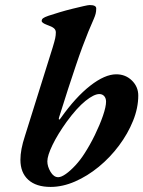

<svg xmlns="http://www.w3.org/2000/svg" viewBox="-20 -727 567 760"><path d="M180.3 12.9Q123.2 12.9 92 -15.3Q60.8 -43.6 60.8 -94.5Q60.8 -114.6 65.2 -137.9Q69.6 -161.2 78.9 -189.3L188.5 -539.1Q196 -563.8 198.5 -575.6Q201 -587.5 201 -598.8Q201 -608.8 193.4 -615.2Q185.9 -621.7 167 -628.1Q145 -636.1 145 -644Q145 -650.6 150.5 -654.8Q156.1 -659.1 171.6 -664.5Q190.8 -671 216.1 -678.5Q241.4 -686.1 266.8 -692.3Q292.2 -698.5 310.8 -702.8Q329.4 -707 335 -707Q360.9 -707 360.9 -693.7Q360.9 -681.4 358.5 -672.5Q356.2 -663.5 351.4 -652.5Q340.9 -629.2 329.8 -602Q318.7 -574.8 306.3 -541.5Q293.9 -508.2 280.2 -467.3Q266.4 -426.4 249.9 -376Q233.3 -325.6 213.9 -262.7Q211.5 -255.2 214 -254Q216.4 -252.8 220.9 -260.2Q279.1 -342.3 337 -387.6Q395 -432.9 440.2 -432.9Q477.1 -432.9 502.2 -408.2Q527.3 -383.5 527.3 -349Q527.3 -299.7 506.7 -248.8Q486.2 -197.8 451 -150.7Q415.8 -103.5 370.9 -66.7Q326 -29.9 276.9 -8.5Q227.8 12.9 180.3 12.9ZM210.4 -25.6Q222.6 -25.6 240.7 -38.4Q258.8 -51.2 278.4 -72.4Q298 -93.6 313.6 -118.1Q336 -152.5 355.6 -192.7Q375.1 -232.8 387.5 -268.7Q399.8 -304.6 399.8 -324.5Q399.8 -338.2 392.5 -346.5Q385.2 -354.7 373.2 -354.7Q352.1 -354.7 318.2 -327.5Q284.4 -300.3 243.7 -244.7Q208.2 -195.4 187.8 -153.1Q167.4 -110.8 167.4 -88.5Q167.4 -68.1 180 -46.9Q192.7 -25.6 210.4 -25.6Z"/></svg>

Font: EB Garamond
Style: Italic
Weight: 400
Italic angle: -17.2°
Designer: Georg Duffner and Octavio Pardo
Foundry: Georg Duffner
Version: Version 1.001